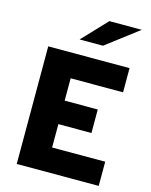

<svg xmlns="http://www.w3.org/2000/svg" viewBox="-135 -1017 870 1104"><g transform="rotate(15 300.0 -465.5)"><path d="M74 0V-700H558V-556H246V-423H443V-283H246V-144H562V0ZM238 -785 376 -931H569L377 -785Z"/></g></svg>

Font: Red Hat Mono
Style: Regular
Weight: 300
Monospace: yes
Designer: Pentagram, MCKL
Foundry: Pentagram, MCKL
Version: Version 1.023